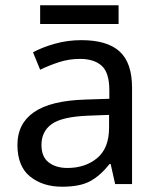

<svg xmlns="http://www.w3.org/2000/svg" viewBox="-20 -697 601 727"><path d="M288 -545Q386 -545 433 -502Q480 -459 480 -365V0H416L399 -76H395Q360 -32 321.5 -11Q283 10 215 10Q142 10 94 -28.5Q46 -67 46 -149Q46 -229 109 -272.5Q172 -316 303 -320L394 -323V-355Q394 -422 365 -448Q336 -474 283 -474Q241 -474 203 -461.5Q165 -449 132 -433L105 -499Q140 -518 188 -531.5Q236 -545 288 -545ZM314 -259Q214 -255 175.5 -227Q137 -199 137 -148Q137 -103 164.5 -82Q192 -61 235 -61Q303 -61 348 -98.5Q393 -136 393 -214V-262ZM429 -677V-606H132V-677Z"/></svg>

Font: Noto Sans Sora Sompeng
Style: Regular
Weight: 400
Designer: Monotype Design Team. David Williams.
Foundry: Monotype Imaging Inc.
Version: Version 2.101